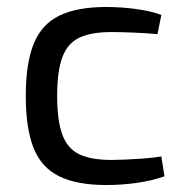

<svg xmlns="http://www.w3.org/2000/svg" viewBox="-20 -519 529 551"><path d="M286 -499Q308 -499 335 -497Q362 -495 390.5 -490Q419 -485 443 -476L432 -421Q399 -424 362.5 -425.5Q326 -427 300 -427Q242 -427 208 -411Q174 -395 159 -355Q144 -315 144 -244Q144 -173 159 -132.5Q174 -92 208 -76Q242 -60 300 -60Q315 -60 339 -61Q363 -62 390.5 -64Q418 -66 443 -70L452 -13Q415 0 371.5 6Q328 12 285 12Q201 12 150 -13Q99 -38 76.5 -94Q54 -150 54 -244Q54 -338 77 -394Q100 -450 151 -474.5Q202 -499 286 -499Z"/></svg>

Font: Exo 2
Style: Regular
Weight: 400
Designer: Natanael Gama
Foundry: Natanael Gama
Version: Version 2.010